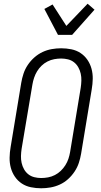

<svg xmlns="http://www.w3.org/2000/svg" viewBox="-20 -1002 540 1030"><path d="M201 8Q173 8 146 2.5Q119 -3 97 -17.5Q75 -32 60 -54Q45 -76 38 -102Q31 -128 31.5 -156Q32 -184 37 -213L94 -558Q98 -582 106 -606.5Q114 -631 129 -653.5Q144 -676 164.5 -694Q185 -712 208.5 -723Q232 -734 257.5 -738.5Q283 -743 308 -743Q336 -743 363 -737.5Q390 -732 412 -717.5Q434 -703 449 -681Q464 -659 471 -633Q478 -607 477.5 -579Q477 -551 472 -522L415 -177Q411 -153 403 -128.5Q395 -104 380 -81.5Q365 -59 345 -41Q325 -23 301 -12Q277 -1 251.5 3.5Q226 8 201 8ZM201 -47Q219 -47 238 -50.5Q257 -54 274.5 -63Q292 -72 306 -85.5Q320 -99 330.5 -115.5Q341 -132 347 -150Q353 -168 356 -186L413 -531Q416 -551 416.5 -570Q417 -589 413 -607Q409 -625 400 -641Q391 -657 377 -668Q363 -679 345 -683.5Q327 -688 308 -688Q290 -688 271 -684.5Q252 -681 234.5 -672Q217 -663 203 -649.5Q189 -636 179 -619.5Q169 -603 163 -585Q157 -567 154 -549L96 -204Q93 -184 92.5 -165Q92 -146 96 -128Q100 -110 109 -94Q118 -78 132 -67Q146 -56 164 -51.5Q182 -47 201 -47ZM291 -815 218 -954 262 -978 336 -863 450 -982 487 -950 367 -815Z"/></svg>

Font: Iosevka Term Curly Light
Style: Italic
Weight: 300
Italic angle: -9°
Designer: Belleve Invis
Foundry: Belleve Invis
Version: Version 32.3.0